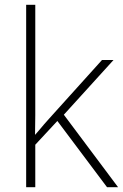

<svg xmlns="http://www.w3.org/2000/svg" viewBox="-20 -780 512 800"><path d="M89 0V-760H127V-381Q127 -339 127 -299.5Q127 -260 126 -218Q137 -230 146 -241Q155 -252 164.5 -263Q174 -274 185 -286L405 -530H453L246 -302L472 0H426L219 -276L127 -177V0Z"/></svg>

Font: Noto Sans Symbols ExtraLight
Style: Regular
Weight: 250
Version: Version 2.002